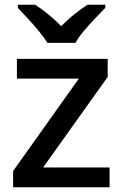

<svg xmlns="http://www.w3.org/2000/svg" viewBox="-20 -786 516 806"><path d="M440 0H35V-68L311 -456H51V-539H432V-463L161 -83H440ZM179 -606Q165 -629 143 -655.5Q121 -682 97 -708Q73 -734 55 -753V-766H128Q154 -749 182.5 -726Q211 -703 237 -676Q263 -703 292 -726Q321 -749 347 -766H422V-753Q403 -734 378.5 -708Q354 -682 331.5 -655.5Q309 -629 297 -606Z"/></svg>

Font: Noto Sans Javanese Medium
Style: Regular
Weight: 500
Version: Version 2.004